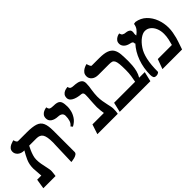

<svg xmlns="http://www.w3.org/2000/svg" viewBox="67 -1264 1957 1957"><g transform="rotate(-45 1045.0 -285.5)"><path d="M392 13 400 -236Q401 -243 401 -249.5Q401 -256 401 -262Q401 -345 380.5 -377Q360 -409 311 -409H206Q196 -391 184.5 -365Q173 -339 164.5 -311Q156 -283 156 -257Q156 -223 161.5 -193Q167 -163 173 -137Q178 -115 181.5 -94.5Q185 -74 184 -61Q183 -47 181 -30.5Q179 -14 177 0H1L18 -106H78Q77 -114 76.5 -123.5Q76 -133 75 -143Q74 -166 72 -187.5Q70 -209 70 -214Q70 -274 91 -321Q112 -368 137 -409Q93 -409 67 -431.5Q41 -454 41 -485Q41 -509 54.5 -524Q68 -539 86 -547Q104 -555 117.5 -558.5Q131 -562 131 -562Q135 -544 142 -533Q149 -522 159 -522H284Q365 -522 409 -507.5Q453 -493 470.5 -454.5Q488 -416 488 -344V-37Q488 -20 473.5 -10Q459 0 440 5Q421 10 406.5 11.5Q392 13 392 13Z M658 -230 642 -250Q666 -268 675 -296.5Q684 -325 684 -361Q684 -384 668.5 -396.5Q653 -409 626 -410Q577 -412 549.5 -431.5Q522 -451 522 -485Q522 -511 534.5 -526.5Q547 -542 563.5 -549.5Q580 -557 592.5 -559.5Q605 -562 605 -562Q610 -533 624.5 -527.5Q639 -522 655 -522Q699 -522 722.5 -513.5Q746 -505 755 -481Q764 -457 764 -410Q764 -390 756.5 -357Q749 -324 726.5 -289.5Q704 -255 658 -230Z M1050 -273Q1050 -234 1055.5 -202Q1061 -170 1067 -143Q1072 -121 1076 -101.5Q1080 -82 1080 -66Q1080 -27 1074 0H780L815 -106H980Q976 -129 974.5 -146.5Q973 -164 972 -183Q971 -188 971 -193.5Q971 -199 971 -205Q971 -225 972.5 -247Q974 -269 975 -291Q977 -311 978 -331Q979 -351 979 -369Q979 -402 953 -404Q891 -409 855 -429.5Q819 -450 819 -481Q819 -509 832 -524.5Q845 -540 862 -546.5Q879 -553 892 -554.5Q905 -556 905 -556Q910 -531 925 -525.5Q940 -520 954 -520Q982 -519 1008 -513.5Q1034 -508 1050.5 -493Q1067 -478 1067 -447Q1067 -425 1064.5 -403.5Q1062 -382 1058 -360Q1055 -338 1052.5 -316Q1050 -294 1050 -273Z M1340 -535Q1411 -535 1449.5 -520Q1488 -505 1505.5 -475.5Q1523 -446 1526.5 -402.5Q1530 -359 1530 -302Q1530 -277 1527.5 -242.5Q1525 -208 1516 -172.5Q1507 -137 1488 -106H1569L1544 0H1102L1127 -106H1430Q1436 -136 1442 -173.5Q1448 -211 1448 -257Q1448 -314 1444.5 -346.5Q1441 -379 1432 -395Q1423 -411 1408 -415.5Q1393 -420 1369 -420H1216Q1170 -420 1144 -442Q1118 -464 1118 -496Q1118 -523 1131.5 -540Q1145 -557 1162.5 -566.5Q1180 -576 1193.5 -580Q1207 -584 1207 -584Q1212 -565 1219 -550Q1226 -535 1234 -535Z M1839 -531 1863 -535Q1929 -524 1973 -481.5Q2017 -439 2039.5 -378.5Q2062 -318 2062 -253Q2062 -222 2056 -188Q2050 -154 2042.5 -126Q2035 -98 2030 -85Q2023 -65 2015.5 -42.5Q2008 -20 2001 0H1718L1757 -106H1960Q1968 -132 1976 -169Q1984 -206 1984 -242Q1984 -287 1969 -323Q1954 -359 1927.5 -380.5Q1901 -402 1866 -402Q1835 -402 1797.5 -375Q1760 -348 1728 -300Q1697 -255 1681.5 -184.5Q1666 -114 1666 -13Q1666 -9 1654 -2Q1642 5 1627 5Q1602 5 1595 -9Q1588 -23 1588 -46Q1588 -144 1619.5 -231.5Q1651 -319 1710 -383L1704 -380Q1704 -400 1696.5 -407Q1689 -414 1667 -418Q1628 -427 1608 -448Q1588 -469 1588 -495Q1588 -519 1599.5 -533.5Q1611 -548 1625.5 -556Q1640 -564 1651.5 -566.5Q1663 -569 1663 -569Q1670 -544 1680.5 -538Q1691 -532 1699 -530Q1716 -529 1733 -525Q1750 -521 1761.5 -511.5Q1773 -502 1773 -483Q1773 -478 1773 -473.5Q1773 -469 1771 -464L1772 -465Q1771 -462 1770.5 -459Q1770 -456 1770 -452Q1770 -447 1770.5 -441.5Q1771 -436 1772 -431Q1799 -450 1817 -474Q1835 -498 1839 -531Z"/></g></svg>

Font: Libertinus Serif SemiBold
Style: Regular
Weight: 600
Designer: Philipp H. Poll, Khaled Hosny
Foundry: Caleb Maclennan
Version: Version 7.051;RELEASE